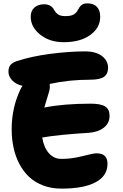

<svg xmlns="http://www.w3.org/2000/svg" viewBox="-20 -1055 724 1132"><path d="M355 -806.2Q272.9 -806.2 217 -850.8Q161.1 -895.5 161.1 -956.1Q161.1 -991.7 183.1 -1010.7Q205.1 -1029.8 240.2 -1029.8Q281.2 -1029.8 298.8 -997.1Q309.1 -979 323.2 -969.5Q337.4 -960 366.2 -960Q397.9 -960 414.3 -969.5Q430.7 -979 439 -996.1Q448.7 -1015.6 460.7 -1025.4Q472.7 -1035.2 495.1 -1035.2Q532.2 -1035.2 551.5 -1014.4Q570.8 -993.7 570.8 -956.1Q570.8 -891.6 512.5 -848.9Q454.1 -806.2 355 -806.2ZM341.8 57.1Q283.7 57.1 235.1 38.8Q186.5 20.5 152.3 -11.5Q118.2 -43.5 94.7 -87.6Q71.3 -131.8 60.1 -183.6Q48.8 -235.4 48.8 -293Q48.8 -416.5 98.1 -522.9Q103.5 -536.6 112.8 -548.8Q73.2 -558.1 51.5 -581.5Q29.8 -605 29.8 -631.8Q29.8 -656.2 40.8 -670.7Q51.8 -685.1 79.1 -694.8Q168 -723.6 278.8 -737.8Q389.6 -752 481 -752Q546.4 -752 581.8 -724.1Q617.2 -696.3 617.2 -654.8Q617.2 -620.1 593.8 -602.5Q570.3 -585 509.8 -585Q385.7 -585 272.9 -560.1Q273.9 -555.2 273.9 -542Q273.9 -530.8 269.3 -514.2Q264.6 -497.6 255.9 -470Q247.1 -442.4 241.2 -420.9Q356 -443.8 515.1 -443.8Q574.7 -443.8 600.3 -427.2Q626 -410.6 626 -372.1Q626 -328.6 592 -302.2Q558.1 -275.9 503.9 -272Q320.3 -260.7 229 -244.1Q237.8 -187.5 267.3 -152.8Q296.9 -118.2 341.8 -118.2Q387.7 -118.2 429.2 -126.5Q470.7 -134.8 501 -142.8Q531.2 -150.9 550.8 -150.9Q613.8 -150.9 613.8 -88.9Q613.8 -18.1 543.9 19.5Q474.1 57.1 341.8 57.1Z"/></svg>

Font: Shantell Sans Irregular
Style: Regular
Weight: 800
Designer: Stephen Nixon, Anya Danilova, Shantell Martin
Foundry: Arrow Type
Version: Version 1.006;[9816181b4]